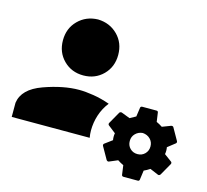

<svg xmlns="http://www.w3.org/2000/svg" viewBox="-116 -898 1185 1101"><g transform="rotate(15 476.5 -347.0)"><path d="M334 -763.7C380.9 -762.4 419.9 -746.1 451.2 -714.8C482.4 -683.6 498 -644.2 498 -596.7C498 -549.2 482.4 -509.8 451.2 -478.5C419.9 -447.3 380.9 -431.6 334 -431.6C287.1 -431.6 248 -447.3 216.8 -478.5C185.5 -509.8 169.9 -549.2 169.9 -596.7C169.9 -644.2 185.5 -683.6 216.8 -714.8C248 -746.1 287.1 -762.4 334 -763.7ZM334 -345.7C358.7 -345.7 387.4 -343.1 419.9 -337.9C452.5 -332.7 485 -324.2 517.6 -312.5C498 -287.8 483.4 -260.4 473.6 -230.5C463.9 -200.5 459 -169.9 459 -138.7C459 -124.3 460.3 -110 462.9 -95.7H0V-179.7C7.8 -235.7 49.8 -277.3 126 -304.7C202.1 -332 271.5 -345.7 334 -345.7ZM709 -345.7H793C798.2 -345.7 801.4 -343.1 802.7 -337.9L810.5 -283.2C822.3 -278 834 -271.5 845.7 -263.7L896.5 -283.2C903 -284.5 907.6 -283.2 910.2 -279.3L951.2 -207C953.8 -201.8 953.1 -197.3 949.2 -193.4L904.3 -158.2C905.6 -151.7 906.2 -144.9 906.2 -137.7C906.2 -130.5 905.6 -123.7 904.3 -117.2L949.2 -84C953.1 -80.1 953.8 -75.5 951.2 -70.3L910.2 2C906.2 7.2 901.7 9.1 896.5 7.8L845.7 -13.7C834 -5.9 822.3 0.7 810.5 5.9L802.7 62.5C801.4 67.7 798.2 70.3 793 70.3H709C702.5 70.3 698.6 67.7 697.3 62.5L689.5 5.9C677.7 0.7 666 -5.9 654.3 -13.7L603.5 7.8C598.3 9.1 593.8 7.2 589.8 2L548.8 -70.3C546.2 -75.5 546.9 -80.1 550.8 -84L595.7 -117.2C594.4 -123.7 593.8 -130.5 593.8 -137.7C593.8 -144.9 594.4 -151.7 595.7 -158.2L550.8 -193.4C546.9 -197.3 546.2 -201.8 548.8 -207L589.8 -279.3C593.8 -283.2 598.3 -284.5 603.5 -283.2L654.3 -263.7L689.5 -283.2L697.3 -337.9C698.6 -343.1 702.5 -345.7 709 -345.7ZM750 -201.2C733.1 -199.9 718.8 -193.4 707 -181.6C695.3 -169.9 689.5 -155.3 689.5 -137.7C689.5 -120.1 695.3 -105.5 707 -93.8C718.8 -82 733.4 -76.2 751 -76.2C768.6 -76.2 783.2 -82 794.9 -93.8C806.6 -105.5 812.5 -120.1 812.5 -137.7C812.5 -155.3 806.6 -169.9 794.9 -181.6C783.2 -193.4 768.2 -199.9 750 -201.2Z"/></g></svg>

Font: CaskaydiaCove Nerd Font
Style: Regular
Weight: 400
Designer: Aaron Bell
Foundry: Saja Typeworks
Version: Version 2111.1;Nerd Fonts 2.3.3